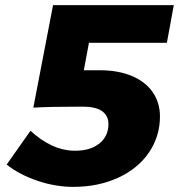

<svg xmlns="http://www.w3.org/2000/svg" viewBox="-20 -721 703 749"><path d="M327 -554 307 -447H369Q441 -447 494.5 -424.5Q548 -402 576 -361Q604 -320 604 -267Q604 -189 561 -126Q518 -63 440.5 -27.5Q363 8 266 8Q196 8 125.5 -16Q55 -40 6 -79L99 -211Q137 -175 181.5 -154Q226 -133 273 -133Q333 -133 368 -161.5Q403 -190 403 -237Q403 -270 378 -287.5Q353 -305 303 -305Q170 -305 110 -301L187 -701H658L631 -554Z"/></svg>

Font: Gontserrat
Style: Bold Italic
Weight: 700
Italic angle: -11.3°
Designer: Julieta Ulanovsky
Foundry: Julieta Ulanovsky
Version: Version 6.001